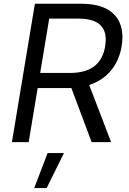

<svg xmlns="http://www.w3.org/2000/svg" viewBox="-20 -747 679 1009"><path d="M42.6 0H130.7L177.9 -284.1H336.6C343 -284.1 349.1 -284.1 355.1 -284.4L461.6 0H563.9L448.9 -300.4C547.2 -332.4 603.3 -408.4 619.3 -504.3C640.6 -633.5 579.5 -727.3 409.1 -727.3H163.4ZM159.8 241.5H225.1L316.1 57.5H230.1ZM191.1 -363.6 238.6 -649.1H393.5C511.4 -649.1 546.9 -592.3 532.7 -504.3C518.5 -417.6 464.5 -363.6 348 -363.6Z"/></svg>

Font: Magic Ui Pro
Style: Italic
Weight: 400
Italic angle: -9.39999°
Designer: Stefan Endress, Andreas Faust
Version: Version 1.000;FEAKit 1.0